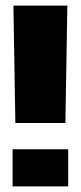

<svg xmlns="http://www.w3.org/2000/svg" viewBox="-20 -667 289 687"><path d="M28 -647H221L214 -227H35ZM25 -133H224V0H25Z"/></svg>

Font: Pridi
Style: Bold
Weight: 700
Designer: Katatrad Team
Foundry: CadsonDemak
Version: Version 1.001